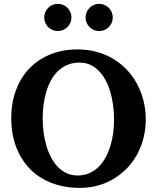

<svg xmlns="http://www.w3.org/2000/svg" viewBox="-20 -938 796 975"><path d="M559.1 -328.1Q559.1 -386.7 548.1 -439.7Q537.1 -492.7 515.1 -532.7Q493.2 -572.8 460.2 -596.4Q427.2 -620.1 383.8 -620.1Q349.1 -620.1 321.8 -608.4Q294.4 -596.7 273.7 -576.4Q252.9 -556.2 238.3 -528.8Q223.6 -501.5 214.4 -470Q205.1 -438.5 200.9 -404.5Q196.8 -370.6 196.8 -336.9Q196.8 -301.3 201.4 -266.1Q206.1 -231 215.3 -198.7Q224.6 -166.5 239.3 -138.7Q253.9 -110.8 273.4 -90.6Q293 -70.3 318.1 -58.6Q343.3 -46.9 374 -46.9Q407.2 -46.9 434.1 -58.8Q460.9 -70.8 481.4 -91.3Q502 -111.8 516.6 -139.2Q531.2 -166.5 540.8 -197.8Q550.3 -229 554.7 -262.5Q559.1 -295.9 559.1 -328.1ZM720.2 -332Q720.2 -260.3 696 -197Q671.9 -133.8 627.4 -86.4Q583 -39.1 521 -11.5Q459 16.1 383.8 16.1Q309.1 16.1 245.4 -7.6Q181.6 -31.2 135.5 -76.7Q89.4 -122.1 63.2 -188.5Q37.1 -254.9 37.1 -339.8Q37.1 -413.6 60.1 -477.3Q83 -541 126.2 -587.4Q169.4 -633.8 232.2 -660.4Q294.9 -687 375 -687Q426.8 -687 472.7 -674.1Q518.6 -661.1 556.9 -637.9Q595.2 -614.7 625.5 -582.3Q655.8 -549.8 676.8 -510.3Q697.8 -470.7 709 -425.5Q720.2 -380.4 720.2 -332ZM342.8 -849.1Q342.8 -835 337.4 -822.5Q332 -810.1 322.5 -800.5Q313 -791 300.3 -785.6Q287.6 -780.3 273.4 -780.3Q259.3 -780.3 246.6 -785.6Q233.9 -791 224.6 -800.5Q215.3 -810.1 210 -822.5Q204.6 -835 204.6 -849.1Q204.6 -863.3 210 -876Q215.3 -888.7 224.6 -898.2Q233.9 -907.7 246.6 -913.1Q259.3 -918.5 273.4 -918.5Q287.6 -918.5 300.3 -913.1Q313 -907.7 322.5 -898.2Q332 -888.7 337.4 -876Q342.8 -863.3 342.8 -849.1ZM552.7 -849.1Q552.7 -835 547.4 -822.5Q542 -810.1 532.5 -800.5Q522.9 -791 510.3 -785.6Q497.6 -780.3 483.4 -780.3Q469.2 -780.3 456.8 -785.6Q444.3 -791 434.8 -800.5Q425.3 -810.1 419.9 -822.5Q414.6 -835 414.6 -849.1Q414.6 -863.3 419.9 -876Q425.3 -888.7 434.8 -898.2Q444.3 -907.7 456.8 -913.1Q469.2 -918.5 483.4 -918.5Q497.6 -918.5 510.3 -913.1Q522.9 -907.7 532.5 -898.2Q542 -888.7 547.4 -876Q552.7 -863.3 552.7 -849.1Z"/></svg>

Font: Charis SIL Am
Style: Bold
Weight: 700
Foundry: SIL International
Version: Version 5.000